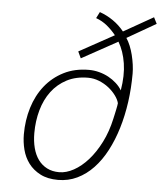

<svg xmlns="http://www.w3.org/2000/svg" viewBox="-53 -788 713 844"><g transform="rotate(5 303.5 -365.5)"><path d="M592.8 -738.8 606.9 -710.9 479.5 -637.7Q488.8 -624 496.6 -605Q504.4 -585.9 509.5 -565.2Q514.6 -544.4 517.6 -523.2Q520.5 -502 520.5 -483.9Q520.5 -419.9 512 -358.4Q503.4 -296.9 486.8 -241.9Q470.2 -187 445.8 -140.6Q421.4 -94.2 389.6 -60.8Q357.9 -27.3 318.8 -8.5Q279.8 10.3 234.4 10.3Q188 10.3 156 -6.3Q124 -22.9 104.2 -49.3Q84.5 -75.7 75.9 -109.1Q67.4 -142.6 67.4 -176.3Q67.4 -238.8 84.5 -294.4Q101.6 -350.1 135 -392.1Q168.5 -434.1 217 -458.7Q265.6 -483.4 328.6 -483.4Q351.1 -483.4 373.3 -477.5Q395.5 -471.7 414.8 -461.2Q434.1 -450.7 449.7 -436.5Q465.3 -422.4 475.1 -405.8Q486.3 -472.2 478 -525.4Q469.7 -578.6 446.3 -618.2L287.6 -530.8L273.9 -560.1L428.2 -645Q410.6 -667 388.7 -685.1Q366.7 -703.1 339.4 -712.9L353.5 -740.7Q385.3 -729.5 412.8 -710.4Q440.4 -691.4 461.9 -664.6ZM236.3 -23.9Q267.6 -23.9 300.5 -42Q333.5 -60.1 363.3 -93.5Q393.1 -127 417 -174.1Q440.9 -221.2 453.6 -279.8Q455.6 -289.1 458 -299.6Q460.4 -310.1 462.4 -320.1Q464.4 -330.1 465.8 -337.6Q467.3 -345.2 467.3 -348.6Q463.4 -364.7 450.4 -382.3Q437.5 -399.9 418.7 -414.8Q399.9 -429.7 376.2 -439.2Q352.5 -448.7 327.6 -448.7Q273.9 -448.7 233.6 -427.7Q193.4 -406.7 166.5 -370.8Q139.6 -335 126.2 -287.1Q112.8 -239.3 112.8 -186Q112.8 -149.9 120.6 -120.1Q128.4 -90.3 143.8 -69.1Q159.2 -47.9 182.4 -35.9Q205.6 -23.9 236.3 -23.9Z"/></g></svg>

Font: Ufes Sans Thin
Style: Italic
Weight: 100
Designer: Ricardo Esteves & Thais Bronze
Foundry: ProDesignUfes - Ricardo Esteves, Thais Bronze
Version: Version 2.0